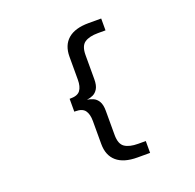

<svg xmlns="http://www.w3.org/2000/svg" viewBox="-171 -992 1414 1393"><g transform="rotate(-20 536.0 -295.0)"><path d="M656.5 223Q551.5 223 497.2 176.2Q443 129.5 443 41V-136.5Q443 -189.5 422.2 -217.8Q401.5 -246 349 -246H339.5V-345.5H349Q401.5 -345.5 422.2 -373.8Q443 -402 443 -455.5V-632.5Q443 -721 497.2 -767.8Q551.5 -814.5 656.5 -814.5H754V-723H695.5Q629 -723 592.8 -698.8Q556.5 -674.5 556.5 -604V-418Q556.5 -370.5 541.2 -345Q526 -319.5 502.8 -309Q479.5 -298.5 455.5 -296Q479.5 -293 502.8 -282.5Q526 -272 541.2 -246.5Q556.5 -221 556.5 -173.5V12.5Q556.5 83 592.5 107.2Q628.5 131.5 695.5 131.5H754V223Z"/></g></svg>

Font: Trispace Expanded Medium
Style: Regular
Weight: 500
Width: 7
Designer: Tyler Finck
Foundry: Etcetera Type Company
Version: Version 1.210; ttfautohint (v1.8.3)